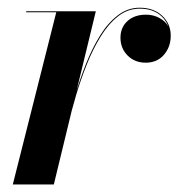

<svg xmlns="http://www.w3.org/2000/svg" viewBox="-20 -490 500 510"><path d="M14 0 129.5 -457.5H49.5V-460H234.5L123 0ZM159 -160.5Q168 -196.5 180.2 -238.5Q192.5 -280.5 208.8 -321.2Q225 -362 245.8 -395.5Q266.5 -429 292.8 -449.2Q319 -469.5 351 -469.5Q388 -469.5 410.8 -448.2Q433.5 -427 433.5 -395Q433.5 -365.5 415.5 -344.5Q397.5 -323.5 367 -323.5Q338 -323.5 319 -342.5Q300 -361.5 300 -390Q300 -417 318.5 -434Q337 -451 367.5 -451Q393.5 -451 413 -436Q432.5 -421 432.5 -395H431Q431 -426 409.2 -446.5Q387.5 -467 351 -467Q319.5 -467 293.8 -446.8Q268 -426.5 247.5 -393.2Q227 -360 210.8 -319.5Q194.5 -279 182.2 -237.5Q170 -196 161.5 -160.5Z"/></svg>

Font: Bodoni Moda 72pt SemiBold
Style: Italic
Weight: 600
Italic angle: -13°
Designer: Owen Earl
Foundry: indestructible type
Version: Version 2.004